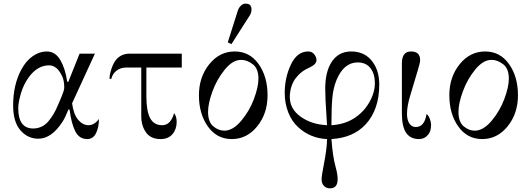

<svg xmlns="http://www.w3.org/2000/svg" viewBox="-20 -750 2906 1052"><path d="M190 10Q132 10 92 -36Q52 -82 52 -172Q52 -286 97 -369Q122 -416 159 -442Q196 -468 236 -468Q283 -468 310.5 -421Q338 -374 348 -303L354 -301L416 -456H500L375 -184Q383 -124 408 -94Q433 -64 465 -64Q497 -64 522 -98Q522 -52 506 -20Q490 12 458 12Q414 12 392.5 -30.5Q371 -73 361 -150H355Q337 -105 322 -82Q262 10 190 10ZM162 -46Q187 -46 208.5 -56.5Q230 -67 245 -85Q260 -103 273.5 -125.5Q287 -148 297 -173Q307 -198 318 -222Q332 -256 332 -270Q332 -306 322 -329Q294 -392 249 -392Q185 -392 137 -326Q108 -285 94 -236.5Q80 -188 80 -157Q80 -46 162 -46Z M976 -456V-380H782V-222Q782 -142 802.5 -103Q823 -64 869 -64Q915 -64 934 -130Q948 -112 948 -82Q948 -42 925 -15Q902 12 860 12Q806 12 780 -24.5Q754 -61 754 -114V-380H672Q640 -380 618 -362.5Q596 -345 590 -318H580Q580 -341 591 -374Q602 -407 618 -425Q646 -456 690 -456Z M1326 -730Q1358 -730 1358 -699Q1358 -688 1355 -679Q1352 -670 1347 -663Q1342 -656 1336 -646L1248 -508L1228 -518L1278 -676Q1283 -693 1287.5 -702.5Q1292 -712 1302 -721Q1312 -730 1326 -730ZM1209 -34Q1256 -34 1301.5 -88Q1347 -142 1371.5 -208Q1396 -274 1396 -319Q1396 -374 1365 -398Q1334 -422 1301 -422Q1255 -422 1211.5 -368.5Q1168 -315 1144 -249Q1120 -183 1120 -137Q1120 -82 1148.5 -58Q1177 -34 1209 -34ZM1250 12Q1168 12 1119 -57Q1070 -126 1070 -228Q1070 -328 1126.5 -398Q1183 -468 1266 -468Q1348 -468 1397 -399Q1446 -330 1446 -228Q1446 -128 1389.5 -58Q1333 12 1250 12Z M1540 -240Q1540 -325 1574 -396.5Q1608 -468 1669 -468Q1690 -468 1702 -452Q1714 -438 1714 -420Q1714 -397 1672 -378Q1627 -359 1596 -316Q1568 -273 1568 -218Q1568 -153 1627.5 -110.5Q1687 -68 1772 -64Q1770 -86 1769 -112Q1762 -210 1762 -264Q1762 -360 1799.5 -414Q1837 -468 1904 -468Q1970 -468 2010 -425Q2058 -373 2058 -287Q2058 -149 1983 -68Q1915 5 1796 12Q1803 107 1818 161Q1830 204 1830 232Q1830 282 1788 282Q1768 282 1755 268.5Q1742 255 1742 232Q1742 214 1753 159Q1772 60 1772 12Q1681 8 1615 -52Q1579 -84 1559.5 -134Q1540 -184 1540 -240ZM1796 -64Q1863 -68 1914 -98Q1969 -131 2001.5 -186Q2034 -241 2034 -294Q2034 -346 2009.5 -377Q1985 -408 1940 -408Q1864 -408 1824 -312Q1806 -268 1801 -214.5Q1796 -161 1796 -64Z M2232 -468Q2282 -468 2282 -421Q2282 -406 2270 -368L2229 -231Q2210 -170 2210 -126Q2210 -93 2223 -73.5Q2236 -54 2258 -54Q2306 -54 2317 -125Q2328 -118 2335 -99Q2342 -80 2342 -66Q2342 -29 2324 -10Q2305 12 2276 12Q2229 12 2205.5 -22Q2182 -56 2182 -130V-403Q2182 -468 2232 -468Z M2581 -34Q2628 -34 2673.5 -88Q2719 -142 2743.5 -208Q2768 -274 2768 -319Q2768 -374 2737 -398Q2706 -422 2673 -422Q2627 -422 2583.5 -368.5Q2540 -315 2516 -249Q2492 -183 2492 -137Q2492 -82 2520.5 -58Q2549 -34 2581 -34ZM2622 12Q2540 12 2491 -57Q2442 -126 2442 -228Q2442 -328 2498.5 -398Q2555 -468 2638 -468Q2720 -468 2769 -399Q2818 -330 2818 -228Q2818 -128 2761.5 -58Q2705 12 2622 12Z"/></svg>

Font: Old Standard TT
Style: Regular
Weight: 400
Designer: Alexey Kryukov <alexios@thessalonica.org.ru>
Version: Version 2.2